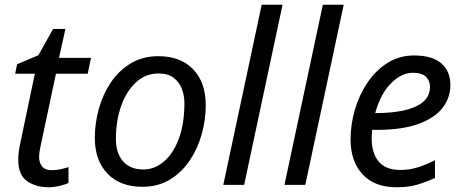

<svg xmlns="http://www.w3.org/2000/svg" viewBox="-20 -780 1950 810"><path d="M44 -469 52 -509 142 -547 204 -658H256L229 -536H364L350 -469H216L154 -177Q151 -164 148 -147.5Q145 -131 145 -117Q145 -94 157.5 -78Q170 -62 198 -62Q216 -62 233 -65.5Q250 -69 269 -75V-8Q257 -2 232 4Q207 10 185 10Q131 10 94 -16Q57 -42 57 -107Q57 -139 66 -178L127 -469Z M580 8Q487 8 433.5 -47.5Q380 -103 380 -198Q380 -260 397 -321Q414 -382 447.5 -432Q481 -482 531.5 -512.5Q582 -543 648 -543Q742 -543 795 -487.5Q848 -432 848 -336Q848 -275 831 -214Q814 -153 780.5 -103Q747 -53 697 -22.5Q647 8 580 8ZM585 -65Q632 -65 671.5 -98.5Q711 -132 734.5 -195Q758 -258 758 -346Q758 -376 747.5 -404.5Q737 -433 713 -451.5Q689 -470 649 -470Q594 -470 553.5 -432.5Q513 -395 491 -332.5Q469 -270 469 -195Q469 -133 499.5 -99Q530 -65 585 -65Z M922 0 1084 -760H1172L1010 0Z M1180 0 1342 -760H1430L1268 0Z M1653 10Q1560 10 1509.5 -44.5Q1459 -99 1459 -192Q1459 -256 1477.5 -318.5Q1496 -381 1531 -432.5Q1566 -484 1615.5 -515Q1665 -546 1727 -546Q1803 -546 1841.5 -513Q1880 -480 1880 -421Q1880 -368 1847.5 -325.5Q1815 -283 1746 -257.5Q1677 -232 1567 -232H1550Q1549 -223 1548.5 -213Q1548 -203 1548 -195Q1548 -134 1577.5 -98.5Q1607 -63 1669 -63Q1707 -63 1741 -73.5Q1775 -84 1815 -104V-29Q1777 -12 1740.5 -1Q1704 10 1653 10ZM1563 -303H1570Q1630 -303 1681 -313.5Q1732 -324 1763 -348.5Q1794 -373 1794 -414Q1794 -440 1776.5 -456.5Q1759 -473 1722 -473Q1674 -473 1629.5 -428.5Q1585 -384 1563 -303Z"/></svg>

Font: BC Sans
Style: Italic
Weight: 400
Italic angle: -12°
Designer: Monotype Design Team
Designer: Province of B.C.
Foundry: Monotype Imaging Inc.
Version: Version 2.000;GOOG;noto-source:20170915:90ef993387c0